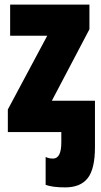

<svg xmlns="http://www.w3.org/2000/svg" viewBox="-20 -573 438 833"><path d="M24 -553V-418H185L14 -98V0H246V45Q246 115 210 115Q192 115 178 108V229Q208 240 263 240Q329 240 360.5 200Q392 160 392 65V-136H205L368 -446V-553Z"/></svg>

Font: Noto Sans Display Condensed Black
Style: Regular
Weight: 900
Width: 3
Designer: Monotype Design team
Foundry: Monotype Imaging Inc.
Version: 1.000